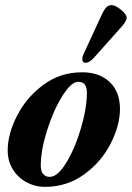

<svg xmlns="http://www.w3.org/2000/svg" viewBox="-20 -715 514 749"><path d="M10 -128Q10 -192 46.5 -263.5Q83 -335 149 -384Q215 -433 300 -433Q368 -433 408 -395Q448 -357 448 -290Q448 -226 411.5 -154.5Q375 -83 308 -34.5Q241 14 155 14Q117 14 83.5 -4Q50 -22 30 -54.5Q10 -87 10 -128ZM319 -354Q319 -396 285 -396Q258 -396 223 -340Q188 -284 163.5 -206Q139 -128 139 -69Q139 -47 148.5 -36Q158 -25 174 -25Q205 -25 239 -81Q273 -137 296 -215.5Q319 -294 319 -354ZM301 -484Q301 -494 305 -502L378 -660Q387 -679 395.5 -687Q404 -695 415 -695Q430 -695 452 -677Q474 -659 474 -646Q474 -632 451 -607L344 -487Q327 -470 314 -470Q301 -470 301 -484Z"/></svg>

Font: EB Garamond
Style: Bold Italic
Weight: 700
Italic angle: -17.2°
Designer: Georg Duffner and Octavio Pardo
Foundry: Georg Duffner
Version: Version 1.000